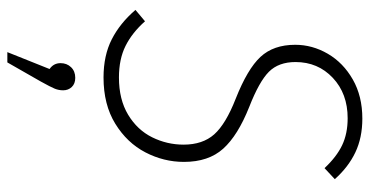

<svg xmlns="http://www.w3.org/2000/svg" viewBox="-262 -472 1007 523"><g transform="rotate(90 241.5 -210.5)"><path d="M468 -619 438 -591Q407 -624 375.5 -639Q344 -654 302 -654Q235 -654 192 -613.5Q149 -573 149 -512Q149 -466 175.5 -439.5Q202 -413 271 -386Q349 -355 385 -315Q421 -275 421 -208Q421 -153 395 -103Q369 -53 317 -21Q265 11 191 11Q131 11 87 -11.5Q43 -34 7 -76L38 -102Q69 -67 105 -49Q141 -31 191 -31Q251 -31 292.5 -56Q334 -81 354 -121.5Q374 -162 374 -207Q374 -259 346 -290.5Q318 -322 249 -349Q168 -381 135 -416.5Q102 -452 102 -511Q102 -558 126.5 -600Q151 -642 196.5 -668Q242 -694 303 -694Q355 -694 395 -675Q435 -656 468 -619ZM226 121Q226 133 221.5 144Q217 155 202 182L150 273H122L168 158Q152 147 152 128Q152 111 163 99.5Q174 88 192 88Q208 88 217 97.5Q226 107 226 121Z"/></g></svg>

Font: Fira Sans Condensed ExtraLight
Style: Italic
Weight: 275
Width: 3
Italic angle: -8°
Designer: Carrois Corporate & Edenspiekermann AG
Foundry: Carrois Corporate GbR & Edenspiekermann AG
Version: Version 4.203